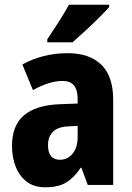

<svg xmlns="http://www.w3.org/2000/svg" viewBox="-20 -786 560 816"><path d="M268 -560Q360 -560 410.5 -511Q461 -462 461 -363V0H353L326 -73H323Q295 -31 261.5 -10.5Q228 10 172 10Q125 10 94 -13.5Q63 -37 47 -77Q31 -117 31 -166Q31 -253 82 -296Q133 -339 232 -343L310 -346V-366Q310 -442 247 -442Q218 -442 187 -432.5Q156 -423 120 -403L75 -512Q116 -535 165 -547.5Q214 -560 268 -560ZM271 -249Q226 -247 205 -226Q184 -205 184 -169Q184 -107 235 -107Q267 -107 288.5 -133Q310 -159 310 -203V-251ZM444 -756Q428 -738 400.5 -710.5Q373 -683 342.5 -655Q312 -627 288 -606H181V-619Q206 -656 230.5 -694.5Q255 -733 273 -766H444Z"/></svg>

Font: Noto Sans Tamil Condensed ExtraBold
Style: Regular
Weight: 800
Width: 3
Designer: Jelle Bosma - Monotype Design Team
Foundry: Monotype Imaging Inc.
Version: Version 2.004; ttfautohint (v1.8.4.7-5d5b)